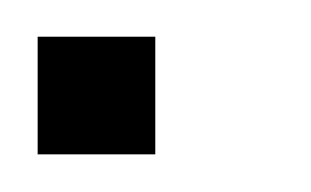

<svg xmlns="http://www.w3.org/2000/svg" viewBox="-20 -332 165 102"><path d="M0 -250V-312.5H62.5V-250Z"/></svg>

Font: AprilSans
Style: Regular
Weight: 400
Designer: typesprite
Version: Version 1.001;PS 001.001;hotconv 1.0.88;makeotf.lib2.5.64775